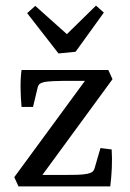

<svg xmlns="http://www.w3.org/2000/svg" viewBox="-20 -666 463 686"><path d="M293 -390 300 -377H203Q186 -377 168.5 -376Q151 -375 138 -373Q126 -370 121 -365.5Q116 -361 114 -351L98 -284H57Q54 -317 53.5 -351.5Q53 -386 57 -416H367L382 -383L122 -28L115 -41H216Q237 -41 256 -41.5Q275 -42 292 -45Q302 -47 308.5 -51Q315 -55 318 -65L339 -137L379 -132Q381 -100 379.5 -66Q378 -32 374 0H46L31 -33ZM351 -621 250 -481 189 -475 77 -619 106 -645 219 -544 323 -646Z"/></svg>

Font: Rasa
Style: Regular
Weight: 400
Designer: Anna Giedrys (Yrsa+Rasa design), David Brezina (Yrsa art-direction, Rasa art-direction, design)
Foundry: Rosetta Type Foundry
Version: Version 2.004